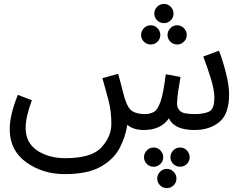

<svg xmlns="http://www.w3.org/2000/svg" viewBox="-20 -664 1249 988"><path d="M720 5Q808 5 849 -55Q877 5 981 5Q1058 5 1108.5 -36Q1159 -77 1159 -179Q1159 -224 1142.5 -289Q1126 -354 1107 -403L1026 -373Q1048 -316 1065.5 -258Q1083 -200 1083 -163Q1083 -102 1055.5 -89.5Q1028 -77 982 -77Q923 -77 907 -92.5Q891 -108 891 -130Q891 -156 897.5 -198.5Q904 -241 909 -268L833 -282Q821 -184 806 -141Q791 -98 771 -87.5Q751 -77 725 -77Q687 -77 662.5 -91Q638 -105 621 -160Q616 -176 610 -201.5Q604 -227 588 -284L507 -262Q524 -203 538.5 -147.5Q553 -92 553 -26Q553 38 502.5 94Q452 150 316 150Q231 150 171.5 110.5Q112 71 112 -6Q112 -63 144 -148L72 -176Q30 -73 30 1Q30 110 115 171Q200 232 313 232Q431 232 498 194Q565 156 595.5 98Q626 40 635 -22Q666 5 720 5ZM824 -545Q844 -545 858.5 -559.5Q873 -574 873 -594Q873 -614 858.5 -629Q844 -644 824 -644Q803 -644 788.5 -629Q774 -614 774 -594Q774 -574 788.5 -559.5Q803 -545 824 -545ZM756 -435Q776 -435 790.5 -449.5Q805 -464 805 -484Q805 -504 790.5 -519Q776 -534 756 -534Q735 -534 720.5 -519Q706 -504 706 -484Q706 -464 720.5 -449.5Q735 -435 756 -435ZM892 -435Q912 -435 926.5 -449.5Q941 -464 941 -484Q941 -504 926.5 -519Q912 -534 892 -534Q871 -534 856.5 -519Q842 -504 842 -484Q842 -464 856.5 -449.5Q871 -435 892 -435ZM771 194Q791 194 805.5 179.5Q820 165 820 145Q820 125 805.5 110Q791 95 771 95Q750 95 735.5 110Q721 125 721 145Q721 165 735.5 179.5Q750 194 771 194ZM907 194Q927 194 941.5 179.5Q956 165 956 145Q956 125 941.5 110Q927 95 907 95Q886 95 871.5 110Q857 125 857 145Q857 165 871.5 179.5Q886 194 907 194ZM839 304Q859 304 873.5 289.5Q888 275 888 255Q888 235 873.5 220Q859 205 839 205Q818 205 803.5 220Q789 235 789 255Q789 275 803.5 289.5Q818 304 839 304Z"/></svg>

Font: Noto Sans Arabic
Style: Regular
Weight: 400
Designer: Nadine Chahine - Monotype Design Team
Foundry: Monotype Imaging Inc.
Version: Version 1.902